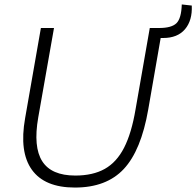

<svg xmlns="http://www.w3.org/2000/svg" viewBox="-20 -836 883 864"><path d="M843 -811Q846 -744 812.5 -704.5Q779 -665 714 -665H703L647 -343Q615 -159 537 -75.5Q459 8 317 8Q181 8 123.5 -72Q66 -152 93 -304L164 -710H223L152 -307Q129 -175 170 -110.5Q211 -46 319 -46Q398 -46 451.5 -76Q505 -106 538.5 -171.5Q572 -237 590 -344L654 -710H696Q752 -710 774 -731.5Q796 -753 798 -816Z"/></svg>

Font: Livvic Light
Style: Italic
Weight: 300
Italic angle: -10°
Designer: Jacques Le Bailly, Baron von Fonthausen
Version: Version 1.001; ttfautohint (v1.8.2)